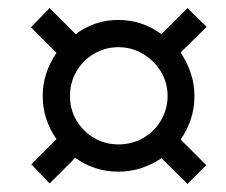

<svg xmlns="http://www.w3.org/2000/svg" viewBox="-20 -589 556 472"><path d="M377 -200Q353 -184 326.5 -175.5Q300 -167 271 -167Q212 -167 165 -201L102 -138L57 -185L119 -247Q85 -295 85 -353Q85 -410 119 -459L56 -522L102 -569L166 -505Q213 -540 271 -540Q329 -540 377 -505L441 -569L488 -523L424 -460Q440 -436 449 -409Q458 -382 458 -353Q458 -295 424 -246L487 -183L441 -137ZM271 -234Q305 -234 332.5 -250Q360 -266 376 -293.5Q392 -321 392 -353Q392 -386 375.5 -413Q359 -440 331.5 -456.5Q304 -473 271 -473Q239 -473 211.5 -457Q184 -441 168 -413.5Q152 -386 152 -353Q152 -320 168 -293Q184 -266 211 -250Q238 -234 271 -234Z"/></svg>

Font: Noto Sans Condensed Medium
Style: Italic
Weight: 500
Width: 3
Italic angle: -12°
Designer: Monotype Design Team
Foundry: Monotype Imaging Inc.
Version: Version 2.013; ttfautohint (v1.8.4.7-5d5b)